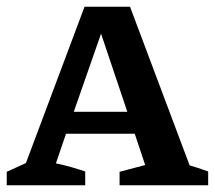

<svg xmlns="http://www.w3.org/2000/svg" viewBox="-21 -550 638 570"><path d="M542 -59Q556 -55 566.5 -51.5Q577 -48 597 -41V0H334V-40L410 -60L379 -153H175L145 -65Q169 -60 190 -54Q211 -48 232 -41V0H-1V-40L56 -66L230 -530H365ZM198 -218H357L279 -450Z"/></svg>

Font: Piazzolla SC SemiBold
Style: Regular
Weight: 600
Designer: Juan Pablo del Peral
Foundry: Huerta Tipografica
Version: Version 1.330